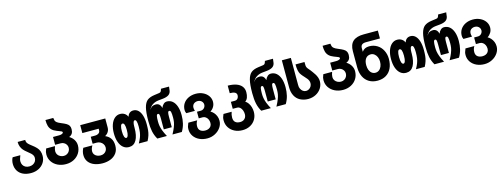

<svg xmlns="http://www.w3.org/2000/svg" viewBox="-14 -1884 8428 3212"><g transform="rotate(-15 4200.0 -278.0)"><path d="M42 -215Q42 -244.5 49.2 -274.2Q56.5 -304 68.5 -324H201.5Q186.5 -285 180.8 -264.2Q175 -243.5 175 -224.5Q175 -188 190.5 -160.8Q206 -133.5 234.2 -118.5Q262.5 -103.5 300 -103.5Q335.5 -103.5 364.2 -118.2Q393 -133 409 -159.2Q425 -185.5 425 -218Q425 -241 415.8 -260Q406.5 -279 385.5 -299.8Q364.5 -320.5 325.5 -350.5Q291 -377 267.5 -403.5Q244 -430 229.8 -466.2Q215.5 -502.5 215.5 -550H346Q346 -519 357.8 -499Q369.5 -479 401.5 -453.5L432 -429.5Q458 -409.5 472 -397.5Q486 -385.5 505.5 -365Q559.5 -308 559.5 -218.5Q559.5 -153 525.8 -100.5Q492 -48 432.8 -18.2Q373.5 11.5 300 11.5Q221.5 11.5 163.2 -16Q105 -43.5 73.5 -94.8Q42 -146 42 -215Z M625 -221.5Q625 -245 629.2 -265.2Q633.5 -285.5 648 -321H801Q782 -271 782 -234Q782 -201 799.5 -176Q817 -151 845.2 -137.5Q873.5 -124 903.5 -124Q935.5 -124 961.2 -139.2Q987 -154.5 1001.5 -180.2Q1016 -206 1016 -236Q1016 -266 1000.8 -290Q985.5 -314 960.5 -327.8Q935.5 -341.5 907.5 -341.5H809V-477H914.5Q943.5 -477 965.2 -486Q987 -495 987 -510Q987 -521.5 973.8 -528.8Q960.5 -536 927 -548L897.5 -559Q842 -580 812.2 -610Q782.5 -640 771 -681.2Q759.5 -722.5 759.5 -783.5H895Q899 -751 904.8 -734.8Q910.5 -718.5 931 -702Q951.5 -685.5 997 -667Q1054.5 -643.5 1084.5 -625.8Q1114.5 -608 1128.8 -584.2Q1143 -560.5 1143 -523.5Q1143 -477.5 1124.8 -449Q1106.5 -420.5 1069.5 -406.5Q1118 -378.5 1146.5 -332.5Q1175 -286.5 1175 -234Q1175 -162 1140 -104.5Q1105 -47 1043 -14.2Q981 18.5 903.5 18.5Q824.5 18.5 761 -12.5Q697.5 -43.5 661.2 -98.2Q625 -153 625 -221.5Z M1220.5 -53Q1220.5 -111.5 1251 -171H1408Q1391.5 -140.5 1384.8 -117.8Q1378 -95 1378 -72.5Q1378 -43 1394.5 -20.2Q1411 2.5 1439 15Q1467 27.5 1500.5 27.5Q1532 27.5 1558 14Q1584 0.5 1599.2 -24.2Q1614.5 -49 1614.5 -81Q1614.5 -113 1597.2 -139.5Q1580 -166 1551.8 -181Q1523.5 -196 1492 -196H1419.5V-317H1492Q1531.5 -317 1557 -335Q1582.5 -353 1582.5 -386.5V-413H1299.5V-550H1733V-396Q1733 -352.5 1712.5 -319Q1692 -285.5 1655.5 -264.5Q1712 -242 1745.2 -194Q1778.5 -146 1778.5 -68.5Q1778.5 9.5 1740 61.5Q1701.5 113.5 1638.5 138.5Q1575.5 163.5 1500.5 163.5Q1422 163.5 1358.5 139.5Q1295 115.5 1257.8 66.8Q1220.5 18 1220.5 -53Z M1807.5 -272.5Q1807.5 -356 1830.2 -421Q1853 -486 1894.5 -522.2Q1936 -558.5 1990 -558.5Q2033.5 -558.5 2067 -537.2Q2100.5 -516 2115.5 -477Q2143.5 -558.5 2219.5 -558.5Q2269 -558.5 2304.8 -524.2Q2340.5 -490 2359.5 -426.5Q2378.5 -363 2378.5 -277.5Q2378.5 -217.5 2374.2 -174.8Q2370 -132 2357 -89.8Q2344 -47.5 2318.5 0H2167Q2196.5 -54 2211.2 -92.5Q2226 -131 2232.2 -173.2Q2238.5 -215.5 2238.5 -277.5Q2238.5 -393.5 2202 -393.5Q2184.5 -393.5 2175.5 -367.2Q2166.5 -341 2166.5 -296V-272.5Q2166.5 -136 2123.5 -60.2Q2080.5 15.5 1995 15.5Q1937.5 15.5 1895.2 -19.8Q1853 -55 1830.2 -120Q1807.5 -185 1807.5 -272.5ZM2032 -271Q2032 -393 1989 -393Q1946 -393 1946 -271Q1946 -205.5 1958.2 -174.8Q1970.5 -144 1989.5 -144Q2008.5 -144 2020.2 -174.2Q2032 -204.5 2032 -271Z M2417.5 -322.5Q2417.5 -472.5 2438.5 -553.5Q2459.5 -634.5 2503.2 -669.2Q2547 -704 2625.5 -715L2715.5 -727.5Q2735.5 -730.5 2744.5 -743.8Q2753.5 -757 2762 -789H2902Q2895.5 -728.5 2892.5 -715Q2883 -670.5 2847 -648.2Q2811 -626 2749 -619.5L2669.5 -611.5Q2614 -605.5 2568.5 -576.5Q2523 -547.5 2500 -492.5Q2522 -531 2547 -544.5Q2572 -558 2607.5 -558Q2682.5 -558 2702 -471.5Q2716.5 -510.5 2742.2 -534.2Q2768 -558 2802 -558Q2856 -558 2896.8 -524Q2937.5 -490 2959.8 -426Q2982 -362 2982 -275Q2982 -196 2965.5 -128.8Q2949 -61.5 2912 0H2750Q2785 -64 2803 -110.5Q2821 -157 2827 -193.2Q2833 -229.5 2833 -271.5Q2833 -336.5 2826.2 -366Q2819.5 -395.5 2800 -395.5Q2781 -395.5 2775.5 -372.5Q2770 -349.5 2770 -307V-120.5H2632V-307Q2632 -348 2627 -371.8Q2622 -395.5 2603.5 -395.5Q2584.5 -395.5 2578 -366Q2571.5 -336.5 2571.5 -272Q2571.5 -231.5 2577.8 -194.5Q2584 -157.5 2601.8 -110Q2619.5 -62.5 2653.5 0H2487.5Q2448.5 -66.5 2433 -140.5Q2417.5 -214.5 2417.5 -322.5Z M3029.5 -14Q3029.5 -42 3035 -62.2Q3040.5 -82.5 3057 -122H3211Q3183 -78 3183 -24Q3183 27.5 3215.5 52.8Q3248 78 3300 78Q3330.5 78 3356.2 67Q3382 56 3397.8 33.2Q3413.5 10.5 3413.5 -23Q3413.5 -58 3399.5 -86.5Q3385.5 -115 3362.2 -131Q3339 -147 3312.5 -147H3244.5V-261.5H3312.5Q3333.5 -261.5 3352.2 -272.8Q3371 -284 3382.2 -303.5Q3393.5 -323 3393.5 -346Q3393.5 -369 3381.5 -388.5Q3369.5 -408 3348.2 -419.5Q3327 -431 3300.5 -431Q3273.5 -431 3251.5 -420.2Q3229.5 -409.5 3217 -389.8Q3204.5 -370 3204.5 -344.5Q3204.5 -333 3206.5 -316Q3208.5 -299 3214.5 -284.5H3065Q3056 -309 3053.8 -317.2Q3051.5 -325.5 3051.5 -343Q3051.5 -405 3083.5 -453.8Q3115.5 -502.5 3172.2 -530Q3229 -557.5 3300.5 -557.5Q3368.5 -557.5 3424.8 -530.8Q3481 -504 3513.8 -457.5Q3546.5 -411 3546.5 -354.5Q3546.5 -305.5 3522.2 -266.2Q3498 -227 3462.5 -206Q3491.5 -190.5 3516 -163.2Q3540.5 -136 3555.2 -99.5Q3570 -63 3570 -21Q3570 41.5 3533 95.8Q3496 150 3434 182.2Q3372 214.5 3300.5 214.5Q3223 214.5 3161.2 185.2Q3099.5 156 3064.5 103.8Q3029.5 51.5 3029.5 -14Z M3637 -5Q3637 -36 3642.8 -57.8Q3648.5 -79.5 3663 -111H3804.5Q3786.5 -62 3786.5 -14Q3786.5 40 3815.8 66.2Q3845 92.5 3900.5 92.5Q3931.5 92.5 3956 79.5Q3980.5 66.5 3994.2 42.2Q4008 18 4008 -14Q4008 -51.5 3995.5 -83.5Q3983 -115.5 3961.2 -134.8Q3939.5 -154 3912.5 -154H3835V-274.5H3905.5Q3929 -274.5 3944.2 -287Q3959.5 -299.5 3966 -317.8Q3972.5 -336 3972.5 -353Q3972.5 -419.5 3854 -419.5V-550Q3937 -550 3998.2 -529.2Q4059.5 -508.5 4093 -467Q4126.5 -425.5 4126.5 -365Q4126.5 -312.5 4111.8 -273.2Q4097 -234 4067.5 -215.5Q4095 -199 4116.8 -168.5Q4138.5 -138 4150.8 -98Q4163 -58 4163 -14Q4163 58 4129.8 114.5Q4096.5 171 4037.8 202.5Q3979 234 3904.5 234Q3827.5 234 3766.5 203.2Q3705.5 172.5 3671.2 118Q3637 63.5 3637 -5Z M4217.5 -322.5Q4217.5 -472.5 4238.5 -553.5Q4259.5 -634.5 4303.2 -669.2Q4347 -704 4425.5 -715L4515.5 -727.5Q4535.5 -730.5 4544.5 -743.8Q4553.5 -757 4562 -789H4702Q4695.5 -728.5 4692.5 -715Q4683 -670.5 4647 -648.2Q4611 -626 4549 -619.5L4469.5 -611.5Q4414 -605.5 4368.5 -576.5Q4323 -547.5 4300 -492.5Q4322 -531 4347 -544.5Q4372 -558 4407.5 -558Q4482.5 -558 4502 -471.5Q4516.5 -510.5 4542.2 -534.2Q4568 -558 4602 -558Q4656 -558 4696.8 -524Q4737.5 -490 4759.8 -426Q4782 -362 4782 -275Q4782 -196 4765.5 -128.8Q4749 -61.5 4712 0H4550Q4585 -64 4603 -110.5Q4621 -157 4627 -193.2Q4633 -229.5 4633 -271.5Q4633 -336.5 4626.2 -366Q4619.5 -395.5 4600 -395.5Q4581 -395.5 4575.5 -372.5Q4570 -349.5 4570 -307V-120.5H4432V-307Q4432 -348 4427 -371.8Q4422 -395.5 4403.5 -395.5Q4384.5 -395.5 4378 -366Q4371.5 -336.5 4371.5 -272Q4371.5 -231.5 4377.8 -194.5Q4384 -157.5 4401.8 -110Q4419.5 -62.5 4453.5 0H4287.5Q4248.5 -66.5 4233 -140.5Q4217.5 -214.5 4217.5 -322.5Z M4960.5 -18.5Q4902.5 -49 4870.5 -110.2Q4838.5 -171.5 4838.5 -251.5V-725H4994.5V-256Q4994.5 -234.5 4997.2 -219.2Q5000 -204 5008 -188.5Q5022.5 -159.5 5046 -142.2Q5069.5 -125 5099 -125Q5126 -125 5149.8 -139Q5173.5 -153 5188 -177.8Q5202.5 -202.5 5202.5 -232.5Q5202.5 -256.5 5194 -276.8Q5185.5 -297 5171.8 -314Q5158 -331 5132.5 -359L5105.5 -389Q5084 -414 5071 -436.2Q5058 -458.5 5049.8 -497.5Q5041.5 -536.5 5041.5 -599.5H5197V-581Q5197 -549 5198.5 -533.8Q5200 -518.5 5207.2 -504Q5214.5 -489.5 5231 -470.5Q5257.5 -441.5 5279 -410.5Q5282 -406 5289 -397Q5309 -370 5323.8 -346.2Q5338.5 -322.5 5350.5 -290.2Q5362.5 -258 5362.5 -224Q5362.5 -158 5327.8 -103.2Q5293 -48.5 5232.5 -17Q5172 14.5 5099 14.5Q5024 14.5 4960.5 -18.5Z M5425 -221.5Q5425 -245 5429.2 -265.2Q5433.5 -285.5 5448 -321H5601Q5582 -271 5582 -234Q5582 -201 5599.5 -176Q5617 -151 5645.2 -137.5Q5673.5 -124 5703.5 -124Q5735.5 -124 5761.2 -139.2Q5787 -154.5 5801.5 -180.2Q5816 -206 5816 -236Q5816 -266 5800.8 -290Q5785.5 -314 5760.5 -327.8Q5735.5 -341.5 5707.5 -341.5H5609V-477H5714.5Q5743.5 -477 5765.2 -486Q5787 -495 5787 -510Q5787 -521.5 5773.8 -528.8Q5760.5 -536 5727 -548L5697.5 -559Q5642 -580 5612.2 -610Q5582.5 -640 5571 -681.2Q5559.5 -722.5 5559.5 -783.5H5695Q5699 -751 5704.8 -734.8Q5710.5 -718.5 5731 -702Q5751.5 -685.5 5797 -667Q5854.5 -643.5 5884.5 -625.8Q5914.5 -608 5928.8 -584.2Q5943 -560.5 5943 -523.5Q5943 -477.5 5924.8 -449Q5906.5 -420.5 5869.5 -406.5Q5918 -378.5 5946.5 -332.5Q5975 -286.5 5975 -234Q5975 -162 5940 -104.5Q5905 -47 5843 -14.2Q5781 18.5 5703.5 18.5Q5624.5 18.5 5561 -12.5Q5497.5 -43.5 5461.2 -98.2Q5425 -153 5425 -221.5Z M6025.5 -285.5V-564.5Q6025.5 -679.5 6087 -734.8Q6148.5 -790 6273 -790H6518.5V-653.5H6278Q6229 -653.5 6206.2 -634.5Q6183.5 -615.5 6183.5 -575V-512.5Q6225.5 -573.5 6308 -573.5Q6348 -573.5 6380.8 -564.5Q6413.5 -555.5 6445.5 -536.5Q6505.5 -500.5 6540 -433.2Q6574.5 -366 6574.5 -285.5Q6574.5 -192 6541.5 -123.2Q6508.5 -54.5 6446.8 -17.8Q6385 19 6300 19Q6216 19 6154 -18Q6092 -55 6058.8 -123.8Q6025.5 -192.5 6025.5 -285.5ZM6420 -280.5Q6420 -325 6404 -360.8Q6388 -396.5 6360.2 -416.8Q6332.5 -437 6300 -437Q6243 -437 6211.8 -395.8Q6180.5 -354.5 6180.5 -280.5Q6180.5 -232 6195.2 -195.2Q6210 -158.5 6237.2 -138.5Q6264.5 -118.5 6300 -118.5Q6333.5 -118.5 6361 -138.8Q6388.5 -159 6404.2 -195.8Q6420 -232.5 6420 -280.5Z M6607.5 -272.5Q6607.5 -356 6630.2 -421Q6653 -486 6694.5 -522.2Q6736 -558.5 6790 -558.5Q6833.5 -558.5 6867 -537.2Q6900.5 -516 6915.5 -477Q6943.5 -558.5 7019.5 -558.5Q7069 -558.5 7104.8 -524.2Q7140.5 -490 7159.5 -426.5Q7178.5 -363 7178.5 -277.5Q7178.5 -217.5 7174.2 -174.8Q7170 -132 7157 -89.8Q7144 -47.5 7118.5 0H6967Q6996.5 -54 7011.2 -92.5Q7026 -131 7032.2 -173.2Q7038.5 -215.5 7038.5 -277.5Q7038.5 -393.5 7002 -393.5Q6984.5 -393.5 6975.5 -367.2Q6966.5 -341 6966.5 -296V-272.5Q6966.5 -136 6923.5 -60.2Q6880.5 15.5 6795 15.5Q6737.5 15.5 6695.2 -19.8Q6653 -55 6630.2 -120Q6607.5 -185 6607.5 -272.5ZM6832 -271Q6832 -393 6789 -393Q6746 -393 6746 -271Q6746 -205.5 6758.2 -174.8Q6770.5 -144 6789.5 -144Q6808.5 -144 6820.2 -174.2Q6832 -204.5 6832 -271Z M7217.5 -322.5Q7217.5 -472.5 7238.5 -553.5Q7259.5 -634.5 7303.2 -669.2Q7347 -704 7425.5 -715L7515.5 -727.5Q7535.5 -730.5 7544.5 -743.8Q7553.5 -757 7562 -789H7702Q7695.5 -728.5 7692.5 -715Q7683 -670.5 7647 -648.2Q7611 -626 7549 -619.5L7469.5 -611.5Q7414 -605.5 7368.5 -576.5Q7323 -547.5 7300 -492.5Q7322 -531 7347 -544.5Q7372 -558 7407.5 -558Q7482.5 -558 7502 -471.5Q7516.5 -510.5 7542.2 -534.2Q7568 -558 7602 -558Q7656 -558 7696.8 -524Q7737.5 -490 7759.8 -426Q7782 -362 7782 -275Q7782 -196 7765.5 -128.8Q7749 -61.5 7712 0H7550Q7585 -64 7603 -110.5Q7621 -157 7627 -193.2Q7633 -229.5 7633 -271.5Q7633 -336.5 7626.2 -366Q7619.5 -395.5 7600 -395.5Q7581 -395.5 7575.5 -372.5Q7570 -349.5 7570 -307V-120.5H7432V-307Q7432 -348 7427 -371.8Q7422 -395.5 7403.5 -395.5Q7384.5 -395.5 7378 -366Q7371.5 -336.5 7371.5 -272Q7371.5 -231.5 7377.8 -194.5Q7384 -157.5 7401.8 -110Q7419.5 -62.5 7453.5 0H7287.5Q7248.5 -66.5 7233 -140.5Q7217.5 -214.5 7217.5 -322.5Z M7829.5 -14Q7829.5 -42 7835 -62.2Q7840.5 -82.5 7857 -122H8011Q7983 -78 7983 -24Q7983 27.5 8015.5 52.8Q8048 78 8100 78Q8130.5 78 8156.2 67Q8182 56 8197.8 33.2Q8213.5 10.5 8213.5 -23Q8213.5 -58 8199.5 -86.5Q8185.5 -115 8162.2 -131Q8139 -147 8112.5 -147H8044.5V-261.5H8112.5Q8133.5 -261.5 8152.2 -272.8Q8171 -284 8182.2 -303.5Q8193.5 -323 8193.5 -346Q8193.5 -369 8181.5 -388.5Q8169.5 -408 8148.2 -419.5Q8127 -431 8100.5 -431Q8073.5 -431 8051.5 -420.2Q8029.5 -409.5 8017 -389.8Q8004.5 -370 8004.5 -344.5Q8004.5 -333 8006.5 -316Q8008.5 -299 8014.5 -284.5H7865Q7856 -309 7853.8 -317.2Q7851.5 -325.5 7851.5 -343Q7851.5 -405 7883.5 -453.8Q7915.5 -502.5 7972.2 -530Q8029 -557.5 8100.5 -557.5Q8168.5 -557.5 8224.8 -530.8Q8281 -504 8313.8 -457.5Q8346.5 -411 8346.5 -354.5Q8346.5 -305.5 8322.2 -266.2Q8298 -227 8262.5 -206Q8291.5 -190.5 8316 -163.2Q8340.5 -136 8355.2 -99.5Q8370 -63 8370 -21Q8370 41.5 8333 95.8Q8296 150 8234 182.2Q8172 214.5 8100.5 214.5Q8023 214.5 7961.2 185.2Q7899.5 156 7864.5 103.8Q7829.5 51.5 7829.5 -14Z"/></g></svg>

Font: JuliaMono Black
Style: Regular
Weight: 900
Monospace: yes
Designer: cormullion
Foundry: corm
Version: Version 0.054; ttfautohint (v1.8.4)